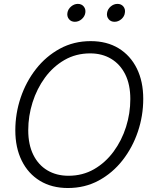

<svg xmlns="http://www.w3.org/2000/svg" viewBox="-20 -948 775 979"><path d="M326.2 10.7Q244.1 10.7 183.8 -25.9Q123.5 -62.5 90.8 -128.9Q58.1 -195.3 58.1 -283.2Q58.1 -369.1 85.4 -450.2Q112.8 -531.2 163.6 -596.2Q214.4 -661.1 285.2 -699.7Q356 -738.3 442.4 -738.3Q524.9 -738.3 585 -701.7Q645 -665 677.7 -598.9Q710.4 -532.7 710.4 -443.8Q710.4 -357.9 683.1 -276.9Q655.8 -195.8 605 -130.9Q554.2 -65.9 483.6 -27.6Q413.1 10.7 326.2 10.7ZM329.1 -51.8Q401.4 -51.8 459.5 -85.2Q517.6 -118.7 559.1 -175Q600.6 -231.4 622.6 -300.8Q644.5 -370.1 644.5 -442.9Q644.5 -516.6 618.7 -568.6Q592.8 -620.6 546.6 -648.2Q500.5 -675.8 439.9 -675.8Q367.2 -675.8 308.8 -642.1Q250.5 -608.4 209.2 -552Q168 -495.6 146 -426Q124 -356.4 124 -284.2Q124 -210.9 149.7 -158.9Q175.3 -106.9 221.7 -79.3Q268.1 -51.8 329.1 -51.8ZM564 -836.9Q544.9 -836.9 533.9 -850.3Q522.9 -863.8 525.9 -882.3Q528.8 -901.4 544.4 -914.8Q560.1 -928.2 579.1 -928.2Q598.1 -928.2 609.1 -914.8Q620.1 -901.4 616.7 -882.3Q614.3 -863.8 598.6 -850.3Q583 -836.9 564 -836.9ZM361.8 -836.9Q342.8 -836.9 331.8 -850.3Q320.8 -863.8 323.7 -882.3Q326.7 -901.4 342.5 -914.8Q358.4 -928.2 377 -928.2Q396 -928.2 407 -914.8Q418 -901.4 415 -882.3Q412.1 -863.8 396.5 -850.3Q380.9 -836.9 361.8 -836.9Z"/></svg>

Font: Inter 28pt Light
Style: Italic
Weight: 300
Italic angle: -9.3988°
Designer: Rasmus Andersson
Foundry: rsms
Version: Version 4.001;git-66647c0bb